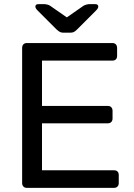

<svg xmlns="http://www.w3.org/2000/svg" viewBox="-20 -908 646 928"><path d="M110 0Q99 0 93 -6.5Q87 -13 87 -23V-676Q87 -687 93 -693.5Q99 -700 110 -700H523Q534 -700 540 -693.5Q546 -687 546 -676V-638Q546 -627 540 -621Q534 -615 523 -615H183V-396H501Q512 -396 518 -389.5Q524 -383 524 -372V-335Q524 -325 518 -318.5Q512 -312 501 -312H183V-85H531Q542 -85 548 -79Q554 -73 554 -62V-23Q554 -13 548 -6.5Q542 0 531 0ZM287 -750Q279 -750 272 -752.5Q265 -755 254 -765L162 -857Q151 -868 151 -876Q151 -888 166 -888H193Q200 -888 208 -886Q216 -884 221 -881L303 -824L385 -881Q391 -884 398.5 -886Q406 -888 413 -888H440Q455 -888 455 -876Q455 -868 444 -857L352 -765Q342 -755 335 -752.5Q328 -750 319 -750Z"/></svg>

Font: DVN-Rubik
Style: Regular
Weight: 400
Designer: Hubert and Fischer
Foundry: Hubert & Fischer
Version: Version 2.102